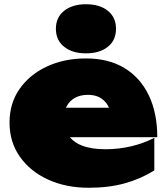

<svg xmlns="http://www.w3.org/2000/svg" viewBox="-20 -869 790 907"><path d="M399 18Q292 18 207.5 -20.5Q123 -59 74 -128.5Q25 -198 25 -290Q25 -381 72.5 -449Q120 -517 202 -555Q284 -593 386 -593Q493 -593 568 -547.5Q643 -502 683 -418.5Q723 -335 723 -221H310Q331 -195 368 -181Q412 -164 479 -164Q541 -164 600 -178Q659 -192 709 -218V-64Q645 -24 569.5 -3Q494 18 399 18ZM495 -360Q492 -366 489 -372Q474 -396 451 -408.5Q428 -421 396 -421Q359 -421 333.5 -406.5Q308 -392 295 -367Q293 -364 291 -360ZM386 -617Q322 -617 283 -648Q244 -679 244 -733Q244 -787 283 -818Q322 -849 386 -849Q451 -849 489.5 -818Q528 -787 528 -733Q528 -679 489.5 -648Q451 -617 386 -617Z"/></svg>

Font: Bounded
Style: Regular
Weight: 900
Designer: Vlad Churkin
Version: Version 1.0